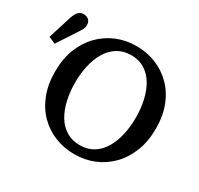

<svg xmlns="http://www.w3.org/2000/svg" viewBox="-162 -875 1116 1075"><g transform="rotate(30 396.0 -337.0)"><path d="M-13 -484 34 -634Q44 -664 57.5 -677Q71 -690 89 -690Q110 -690 123 -678Q136 -666 136 -646Q136 -631 129.5 -618Q123 -605 110 -586L31 -465ZM436 16Q369 16 310.5 -7Q252 -30 207 -74.5Q162 -119 136.5 -184Q111 -249 111 -332Q111 -414 136.5 -479Q162 -544 207 -589.5Q252 -635 310.5 -659Q369 -683 436 -683Q502 -683 560.5 -660Q619 -637 664 -592.5Q709 -548 734.5 -484Q760 -420 760 -336Q760 -254 734.5 -189Q709 -124 664 -78Q619 -32 560.5 -8Q502 16 436 16ZM436 -43Q486 -43 523 -66Q560 -89 584 -129Q608 -169 620 -221.5Q632 -274 632 -334Q632 -393 620 -445.5Q608 -498 584 -538Q560 -578 523 -601Q486 -624 436 -624Q386 -624 348.5 -601Q311 -578 287 -538Q263 -498 251 -446Q239 -394 239 -334Q239 -275 251 -222Q263 -169 287 -129Q311 -89 348.5 -66Q386 -43 436 -43Z"/></g></svg>

Font: Source Serif 4 Medium
Style: Regular
Weight: 500
Designer: Frank Grießhammer
Foundry: Adobe Systems Incorporated
Version: Version 4.004;hotconv 1.0.116;makeotfexe 2.5.65601